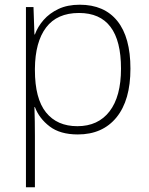

<svg xmlns="http://www.w3.org/2000/svg" viewBox="-20 -626 630 814"><path d="M318 -606Q422 -606 477.5 -537Q533 -468 533 -335Q533 -201 474 -128.5Q415 -56 310 -56Q235 -56 190.5 -90Q146 -124 128 -172H126Q127 -142 127.5 -110.5Q128 -79 128 -50V168H90V-596H122L126 -480H128Q140 -513 165 -541.5Q190 -570 228 -588Q266 -606 318 -606ZM315 -571Q222 -571 175.5 -509.5Q129 -448 128 -335V-329Q128 -208 175 -149.5Q222 -91 308 -91Q396 -91 444.5 -154Q493 -217 493 -335Q493 -571 315 -571Z"/></svg>

Font: Noto Sans Malayalam UI ExtraLight
Style: Regular
Weight: 200
Designer: Jelle Bosma - Monotype Design Team
Foundry: Monotype Imaging Inc.
Version: Version 2.104; ttfautohint (v1.8.4.7-5d5b)